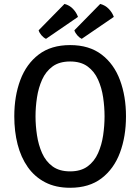

<svg xmlns="http://www.w3.org/2000/svg" viewBox="-20 -920 697 954"><path d="M156.5 -342Q156.5 -296 163.8 -248Q171 -200 189.2 -159Q207.5 -118 241.2 -93.2Q275 -68.5 328.5 -68.5Q381.5 -68.5 415.2 -93.2Q449 -118 467.2 -159Q485.5 -200 492.5 -248Q499.5 -296 499.5 -342Q499.5 -388 492.5 -435.8Q485.5 -483.5 467.2 -524.2Q449 -565 415.2 -589.8Q381.5 -614.5 328.5 -614.5Q275 -614.5 241.2 -589.8Q207.5 -565 189.2 -524.2Q171 -483.5 163.8 -435.8Q156.5 -388 156.5 -342ZM51 -342Q51 -442.5 81 -522.5Q111 -602.5 172.5 -649.2Q234 -696 328.5 -696Q423 -696 484.8 -649Q546.5 -602 576.2 -521.8Q606 -441.5 606 -342Q606 -241.5 576 -161.2Q546 -81 484.5 -34Q423 13 328.5 13Q257 13 204.8 -14Q152.5 -41 118.2 -89.5Q84 -138 67.5 -202.5Q51 -267 51 -342ZM478 -900.5Q503 -894 520.5 -875.8Q538 -857.5 545.5 -836L386 -727Q374 -733 363.8 -744.8Q353.5 -756.5 349.5 -769.5ZM300.5 -900.5Q325.5 -894 342.8 -875.8Q360 -857.5 367.5 -836L208.5 -727Q196 -733 185.8 -745Q175.5 -757 172 -769.5Z"/></svg>

Font: Signika Negative
Style: Regular
Weight: 400
Designer: Anna Giedry
Foundry: Anna Giedry
Version: Version 2.001